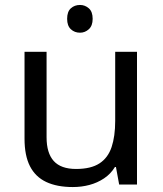

<svg xmlns="http://www.w3.org/2000/svg" viewBox="-20 -745 658 775"><path d="M303 -725Q323 -725 338.5 -711.5Q354 -698 354 -669Q354 -641 338.5 -627Q323 -613 303 -613Q281 -613 266 -627Q251 -641 251 -669Q251 -698 266 -711.5Q281 -725 303 -725ZM533 -536V0H461L448 -71H444Q427 -43 400 -25Q373 -7 341 1.5Q309 10 274 10Q210 10 166.5 -10.5Q123 -31 101 -74Q79 -117 79 -185V-536H168V-191Q168 -127 197 -95Q226 -63 287 -63Q347 -63 381.5 -85.5Q416 -108 430.5 -151.5Q445 -195 445 -257V-536Z"/></svg>

Font: ltelugu15
Style: Book
Weight: 400
Designer: Jelle Bosma - Monotype Design Team
Foundry: Monotype Imaging Inc.
Version: Version 2.003